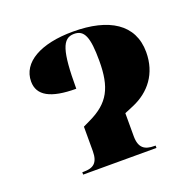

<svg xmlns="http://www.w3.org/2000/svg" viewBox="-102 -655 778 763"><g transform="rotate(-20 287.0 -274.0)"><path d="M125 0H435V-10H430C390 -10 366 -24 366 -75V-172L404 -188C477 -219 527 -281 527 -372C527 -490 433 -548 281 -548C144 -548 57 -499 57 -418C57 -359 108 -330 216 -330C216 -490 232 -538 282 -538C325 -538 340 -504 340 -403C340 -290 311 -234 222 -192L193 -178V-75C193 -24 171 -10 131 -10H125Z"/></g></svg>

Font: Noto Serif Display Condensed Black
Style: Regular
Weight: 900
Width: 3
Designer: Monotype Design Team
Foundry: Monotype Imaging Inc.
Version: Version 2.009